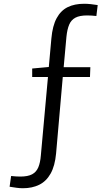

<svg xmlns="http://www.w3.org/2000/svg" viewBox="-20 -797 582 1020"><path d="M102 203Q85 203 67.5 200.5Q50 198 31 195L39 138Q67 141 88 141Q128 141 150.5 129Q173 117 183.5 92Q194 67 197 29L236 -401L254 -388H151V-433L260 -443L238 -427L253 -593Q259 -660 281 -700.5Q303 -741 339.5 -759Q376 -777 427 -777Q445 -777 462.5 -775Q480 -773 499 -770L492 -712Q465 -715 443 -715Q403 -715 380.5 -703Q358 -691 347.5 -666Q337 -641 333 -602L317 -426L301 -440H460L458 -388H297L315 -405L278 18Q272 84 249 125Q226 166 188.5 184.5Q151 203 102 203Z"/></svg>

Font: Bitter Thin
Style: Regular
Weight: 400
Version: Version 3.021